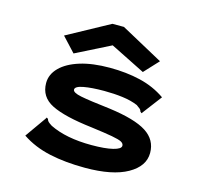

<svg xmlns="http://www.w3.org/2000/svg" viewBox="-102 -798 954 918"><g transform="rotate(15 375.0 -338.5)"><path d="M395 11Q298 11 219.5 -6Q141 -23 80 -64L152 -166L157 -174L164 -169Q166 -161 171 -156Q176 -151 190 -142Q271 -102 397 -102Q464 -102 502.5 -111.5Q541 -121 541 -137Q541 -148 528.5 -155Q516 -162 480.5 -168.5Q445 -175 376 -184Q239 -200 175 -232Q111 -264 111 -333Q111 -376 145 -410Q179 -444 240.5 -463Q302 -482 387 -482Q469 -482 538.5 -465.5Q608 -449 664 -410L595 -319L589 -311L582 -317Q580 -325 575 -329.5Q570 -334 557 -343Q524 -357 481 -362.5Q438 -368 390 -368Q328 -368 288 -360.5Q248 -353 248 -337Q248 -322 290 -313.5Q332 -305 436 -293Q564 -276 621 -239.5Q678 -203 678 -138Q678 -72 604.5 -30.5Q531 11 395 11ZM201 -503 135 -574 344 -688H401L610 -574L544 -503L372 -589Z"/></g></svg>

Font: Inconsolata ExtraExpanded Black
Style: Regular
Weight: 900
Width: 8
Monospace: yes
Designer: Raph Levien, Cyreal, Brenton Simpson
Foundry: Raph Levien, Cyreal, Google
Version: Version 3.001; ttfautohint (v1.8.2.53-6de2)